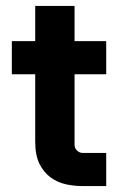

<svg xmlns="http://www.w3.org/2000/svg" viewBox="-20 -629 415 649"><path d="M259 0Q231 0 203 -6Q175 -12 151.5 -29Q128 -46 113.5 -75Q99 -104 99 -151V-609H232V-140Q232 -128 240.5 -120Q249 -112 260 -112H339V0ZM20 -378V-490H339V-378Z"/></svg>

Font: SUSE Thin
Style: Bold
Weight: 700
Version: Version 1.000